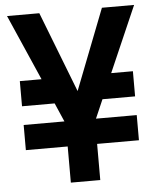

<svg xmlns="http://www.w3.org/2000/svg" viewBox="-55 -826 709 873"><g transform="rotate(-5 300.0 -390.0)"><path d="M42 -365.2V-480H141.1L9.8 -779.8H157.2L299.8 -412.1L442.9 -779.8H589.8L459 -480H558.1V-365.2H409.2L372.1 -279.8H558.1V-165H367.2V0H232.9V-165H42V-279.8H228L190.9 -365.2Z"/></g></svg>

Font: Cooper Hewitt
Style: Semibold
Weight: 709
Designer: Village Type and Design LLC
Foundry: Cooper Hewitt Smithsonian Design Museum
Version: 1.000